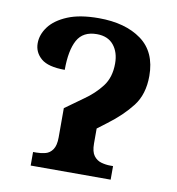

<svg xmlns="http://www.w3.org/2000/svg" viewBox="-67 -608 615 669"><g transform="rotate(10 240.5 -273.5)"><path d="M85 0V-48H97Q113 -48 128.5 -52Q144 -56 154 -70.5Q164 -85 164 -114V-217L228 -263Q264 -288 288.5 -320Q313 -352 313 -401Q313 -441 292.5 -466Q272 -491 233 -491Q184 -491 164 -454.5Q144 -418 144 -349Q85 -349 60 -370.5Q35 -392 35 -424Q35 -455 56 -483Q77 -511 120 -529Q163 -547 230 -547Q324 -547 381 -505.5Q438 -464 438 -379Q438 -314 405.5 -272Q373 -230 322 -192L289 -167V-114Q289 -85 299.5 -71Q310 -57 326 -52.5Q342 -48 358 -48H368V0Z"/></g></svg>

Font: Noto Serif SemiCondensed SemiBold
Style: Regular
Weight: 600
Width: 4
Designer: Monotype Design Team
Foundry: Monotype Imaging Inc.
Version: Version 2.013; ttfautohint (v1.8.4.7-5d5b)